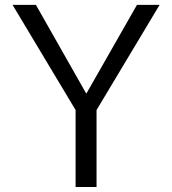

<svg xmlns="http://www.w3.org/2000/svg" viewBox="-20 -750 689 770"><path d="M30.3 -730.5H124L325.2 -376H327.1L529.3 -730.5H620.1L367.2 -308.6V0H283.2V-308.6Z"/></svg>

Font: Gen Shin Gothic Normal
Style: Regular
Weight: 300
Designer: [Source Han Sans]
Ryoko NISHIZUKA  (kana & ideographs); Paul D. Hunt (Latin, Greek & Cyrillic); Wenlong ZHANG  (bopomofo
Version: Version 1.002.20150607